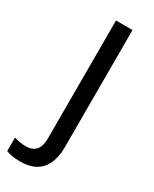

<svg xmlns="http://www.w3.org/2000/svg" viewBox="-253 -586 701 876"><g transform="rotate(30 97.0 -148.0)"><path d="M-52 228V157Q-20 167 10 167Q43 167 61.5 148Q80 129 80 83V-536H167V80Q167 157 131.5 198.5Q96 240 22 240Q-23 240 -52 228Z"/></g></svg>

Font: Noto Sans Display
Style: Regular
Weight: 400
Designer: Monotype Design team
Foundry: Monotype Imaging Inc.
Version: Version 1.000